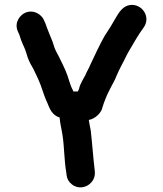

<svg xmlns="http://www.w3.org/2000/svg" viewBox="-20 -721 681 802"><path d="M523 -700C494 -696 478 -671 465 -649C450 -622 434 -596 417 -571C395 -532 377 -492 357 -450C352 -436 341 -420 337 -408C328 -390 314 -371 310 -349L305 -339H286C286 -340 286 -342 285 -343C277 -358 275 -365 269 -383C260 -415 247 -442 233 -470C224 -491 211 -508 205 -530C199 -552 188 -573 181 -593L177 -603C175 -609 172 -616 169 -625L164 -636C155 -659 122 -683 86 -668C63 -658 39 -627 54 -591L59 -580C62 -574 63 -569 64 -566C69 -548 78 -532 85 -514L91 -496C96 -477 105 -457 115 -441C124 -426 130 -409 139 -392C154 -360 162 -324 177 -293C188 -265 198 -240 229 -230C231 -204 237 -184 241 -157C249 -107 248 -49 257 0L258 10C260 26 267 39 280 49C322 82 382 46 376 -5L375 -15C369 -65 365 -125 359 -176C356 -192 353 -205 351 -220C376 -224 404 -249 408 -273L414 -291C419 -304 423 -315 429 -328C437 -344 444 -359 453 -375C458 -384 463 -394 467 -405L477 -427C485 -444 488 -448 497 -466L509 -490C512 -497 516 -503 520 -510C539 -543 558 -576 580 -606C612 -650 573 -707 523 -700Z"/></svg>

Font: Electronic
Style: Nord
Weight: 900
Version: Version 1.011